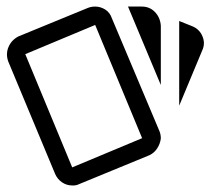

<svg xmlns="http://www.w3.org/2000/svg" viewBox="-20 -648 641 585"><path d="M270 -628Q258 -628 248 -624L36 -537Q15 -526 6 -505Q-3 -484 5 -461L148 -118Q155 -102 169 -92.5Q183 -83 199 -83Q211 -82 221 -87L435 -175Q450 -182 459 -196Q468 -210 470 -226Q470 -238 466 -248L321 -592Q315 -610 300.5 -619Q286 -628 270 -628ZM370 -628 470 -389V-570Q468 -595 452 -611.5Q436 -628 412 -628ZM526 -584V-326L596 -494Q606 -515 597 -537Q588 -559 566 -568ZM270 -572 413 -227 200 -138 57 -483Z"/></svg>

Font: SauceCodePro Nerd Font Mono
Style: Regular
Weight: 500
Monospace: yes
Designer: Paul D. Hunt, Teo Tuominen
Foundry: Adobe Systems Incorporated
Version: Version 2.030;PS 1.000;hotconv 16.6.51;makeotf.lib2.5.65220;